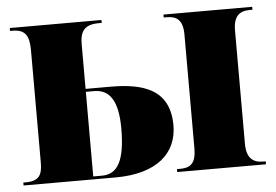

<svg xmlns="http://www.w3.org/2000/svg" viewBox="-43 -594 936 651"><g transform="rotate(-5 424.5 -268.0)"><path d="M12 0H325C467 0 536 -65 536 -159C536 -284 442 -308 334 -308H250V-461C250 -503 265 -526 313 -526H324V-536H12V-526H20C64 -526 77 -504 77 -454V-73C77 -30 66 -10 20 -10H12ZM535 0H837V-10H828C794 -10 772 -27 772 -75V-461C772 -511 794 -526 828 -526H837V-536H535V-526H546C579 -526 600 -512 600 -462V-75C600 -23 580 -10 546 -10H535ZM280 -10H250V-298H278C329 -298 359 -261 359 -164C359 -54 333 -10 280 -10Z"/></g></svg>

Font: Noto Serif Display Condensed Black
Style: Regular
Weight: 900
Width: 3
Designer: Monotype Design Team
Foundry: Monotype Imaging Inc.
Version: Version 2.009